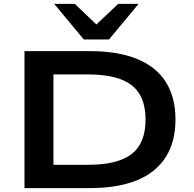

<svg xmlns="http://www.w3.org/2000/svg" viewBox="-20 -968 998 988"><path d="M106 0V-705H441Q586 -705 684.5 -665Q783 -625 833 -546.5Q883 -468 883 -353Q883 -238 832.5 -159Q782 -80 684 -40Q586 0 441 0ZM255 -120H432Q586 -120 657.5 -175.5Q729 -231 729 -353Q729 -474 657.5 -529.5Q586 -585 432 -585H255ZM411 -765 259 -948H365L476 -842L588 -948H693L541 -765Z"/></svg>

Font: Nunito Sans 10pt Expanded
Style: Bold
Weight: 700
Width: 7
Designer: Vernon Adams
Foundry: Vernon Adams
Version: Version 3.101;gftools[0.9.27]